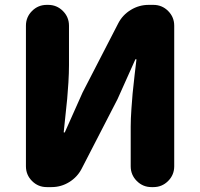

<svg xmlns="http://www.w3.org/2000/svg" viewBox="-20 -764 816 784"><path d="M170.9 0Q135.7 0 110.8 -24.9Q85.9 -49.8 85.9 -85V-659.2Q85.9 -694.3 110.8 -719.2Q135.7 -744.1 170.9 -744.1H176.8Q211.9 -744.1 236.8 -719.2Q261.7 -694.3 261.7 -659.2V-498Q261.7 -466.8 259.3 -426.3Q256.8 -385.7 254.4 -360.8Q252 -335.9 246.6 -286.1Q241.2 -236.3 240.2 -224.6Q240.2 -222.7 242.2 -222.7Q244.1 -222.7 245.1 -224.6L317.4 -386.7L462.9 -668.9Q480.5 -703.1 514.2 -723.6Q547.9 -744.1 586.9 -744.1H606.4Q641.6 -744.1 666.5 -719.2Q691.4 -694.3 691.4 -659.2V-85Q691.4 -49.8 666.5 -24.9Q641.6 0 606.4 0H598.6Q563.5 0 538.6 -24.9Q513.7 -49.8 513.7 -85V-247.1Q513.7 -278.3 516.6 -319.3Q519.5 -360.4 521.5 -382.3Q523.4 -404.3 529.8 -459Q536.1 -513.7 537.1 -520.5Q537.1 -522.5 535.2 -522.5Q533.2 -522.5 532.2 -520.5L460 -359.4L313.5 -75.2Q295.9 -41 262.7 -20.5Q229.5 0 190.4 0Z"/></svg>

Font: Gen Jyuu GothicX Heavy
Style: Bold
Weight: 900
Designer: [Source Han Sans]
Ryoko NISHIZUKA  (kana & ideographs); Paul D. Hunt (Latin, Greek & Cyrillic); Wenlong ZHANG  (bopomofo
Version: Version 1.002.20150607